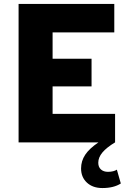

<svg xmlns="http://www.w3.org/2000/svg" viewBox="-20 -720 640 971"><path d="M74 0V-700H558V-556H246V-423H443V-283H246V-144H562V0Q519 26 498 51Q477 76 477 103Q477 125 490.5 137Q504 149 526 149Q540 149 552 146Q564 143 571 138L591 208Q555 231 498 231Q449 231 419.5 203.5Q390 176 390 132Q390 94 411 62.5Q432 31 478 0Z"/></svg>

Font: Red Hat Mono
Style: Regular
Weight: 300
Monospace: yes
Designer: Pentagram, MCKL
Foundry: Pentagram, MCKL
Version: Version 1.023